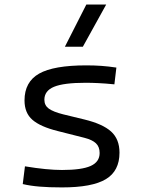

<svg xmlns="http://www.w3.org/2000/svg" viewBox="-20 -815 626 845"><path d="M252.9 9.8Q195.3 9.8 154.3 6.3Q113.3 2.9 80.1 -4.9L89.8 -83Q187 -66.9 252.9 -66.9Q339.8 -66.9 379.2 -84.7Q418.5 -102.5 418.5 -141.6Q418.5 -168.9 402.3 -184.3Q386.2 -199.7 351.6 -208.5L233.9 -238.3Q157.7 -257.3 122.8 -287.6Q87.9 -317.9 87.9 -373Q87.9 -454.6 152.1 -491Q216.3 -527.3 359.4 -527.3Q395 -527.3 426 -525.1Q457 -522.9 492.2 -517.6L483.4 -443.8Q443.4 -447.8 413.6 -449.2Q383.8 -450.7 356.4 -450.7Q260.7 -450.7 218 -433.1Q175.3 -415.5 175.3 -376Q175.3 -351.1 194.8 -336.9Q214.4 -322.8 257.3 -312L351.6 -289.1Q432.1 -269.5 469 -236.1Q505.9 -202.6 505.9 -143.1Q505.9 -62.5 445.8 -26.4Q385.7 9.8 252.9 9.8ZM265.6 -609.4 359.9 -794.9H447.3L344.7 -609.4Z"/></svg>

Font: Cascadia Code NF SemiLight
Style: Regular
Weight: 350
Monospace: yes
Designer: Aaron Bell
Foundry: Saja Typeworks
Version: Version 2404.023; ttfautohint (v1.8.4)